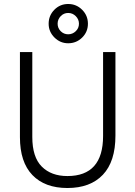

<svg xmlns="http://www.w3.org/2000/svg" viewBox="-20 -935 679 963"><path d="M224 -816C224 -789.3 233.7 -766.3 253 -747C272.3 -727.7 295.3 -718 322 -718C349.3 -718 372.7 -727.5 392 -746.5C411.3 -765.5 421 -788.7 421 -816C421 -843.3 411.3 -866.7 392 -886C372.7 -905.3 349.3 -915 322 -915C294.7 -915 271.5 -905.3 252.5 -886C233.5 -866.7 224 -843.3 224 -816ZM269 -816C269 -830.7 274.2 -843.3 284.5 -854C294.8 -864.7 307.3 -870 322 -870C336.7 -870 349.3 -864.7 360 -854C370.7 -843.3 376 -830.7 376 -816C376 -801.3 370.7 -788.8 360 -778.5C349.3 -768.2 336.7 -763 322 -763C307.3 -763 294.8 -768.2 284.5 -778.5C274.2 -788.8 269 -801.3 269 -816ZM497 -253C497 -119 437.3 -52 318 -52C264 -52 221.2 -67.8 189.5 -99.5C157.8 -131.2 142 -180.7 142 -248V-674H80V-247C80 -163.7 100.8 -100.3 142.5 -57C184.2 -13.7 242.7 8 318 8C394.7 8 454 -14.2 496 -58.5C538 -102.8 559 -168.3 559 -255V-674H497Z"/></svg>

Font: Hind Light
Style: Regular
Weight: 300
Designer: Manushi Parikh, Satya Rajpurohit
Foundry: Indian Type Foundry
Version: Version 1.201;PS 1.0;hotconv 1.0.78;makeotf.lib2.5.61930; tt